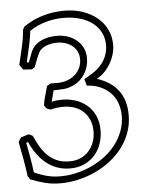

<svg xmlns="http://www.w3.org/2000/svg" viewBox="-52 -718 603 792"><g transform="rotate(-5 250.0 -322.0)"><path d="M33.7 -9.3Q29.3 -45.4 22.7 -81.1Q16.1 -116.7 9.3 -152.3Q12.2 -157.2 14.9 -161.9Q17.6 -166.5 20.5 -170.9Q28.8 -173.3 36.9 -175.8Q44.9 -178.2 53.2 -180.7Q57.1 -178.7 61.3 -177Q65.4 -175.3 69.3 -172.9Q79.1 -151.4 90.8 -130.4Q102.5 -109.4 118.9 -92.5Q135.3 -75.7 158 -65.2Q180.7 -54.7 212.4 -54.7Q237.3 -54.7 257.6 -63.7Q277.8 -72.8 291.7 -88.4Q305.7 -104 313.2 -124.8Q320.8 -145.5 320.8 -169.4Q320.8 -196.3 312 -217Q303.2 -237.8 287.8 -252.2Q272.5 -266.6 251.2 -273.9Q230 -281.2 205.1 -281.2Q191.4 -281.2 178.5 -279.5Q165.5 -277.8 152.3 -274.4Q146.5 -276.4 142.6 -277.6Q138.7 -278.8 136.2 -280.8Q133.8 -282.7 131.6 -285.6Q129.4 -288.6 126.5 -294.4Q129.4 -314.5 135.3 -333.7Q141.1 -353 146 -372.6Q153.3 -376.5 161.6 -381.8Q168.5 -381.8 175 -381.6Q181.6 -381.3 188.5 -381.3Q210.9 -381.3 229.7 -387.9Q248.5 -394.5 262.2 -406.2Q275.9 -418 283.7 -434.6Q291.5 -451.2 291.5 -471.2Q291.5 -488.8 284.7 -502.7Q277.8 -516.6 265.6 -526.6Q253.4 -536.6 237.3 -541.7Q221.2 -546.9 202.1 -546.9Q182.6 -546.9 164.3 -541Q146 -535.2 133.3 -523.4Q129.4 -519.5 124.8 -510.3Q120.1 -501 115.7 -490Q111.3 -479 107.7 -469Q104 -459 101.6 -453.6Q98.6 -451.7 95.5 -450Q92.3 -448.2 89.4 -446.3Q80.6 -447.3 71.8 -447.5Q63 -447.8 53.7 -448.7Q50.3 -454.1 46.9 -458.7Q43.5 -463.4 39.6 -468.8Q47.4 -503.4 56.2 -540Q64.9 -576.7 67.9 -613.3Q69.8 -616.2 71.5 -619.4Q73.2 -622.6 75.2 -625.5Q92.3 -637.2 111.8 -646.7Q131.3 -656.2 152.8 -662.6Q174.3 -668.9 197 -672.4Q219.7 -675.8 242.2 -675.8Q284.2 -675.8 319.1 -664.1Q354 -652.3 379.4 -631.1Q404.8 -609.9 418.7 -581.1Q432.6 -552.2 432.6 -517.6Q432.6 -499.5 426.8 -479.2Q420.9 -459 410.2 -440.7Q399.4 -422.4 384.8 -407.5Q370.1 -392.6 353 -384.3Q411.6 -365.2 441.4 -325.4Q471.2 -285.6 471.2 -224.1Q471.2 -185.5 458.7 -151.4Q446.3 -117.2 424.3 -88.6Q402.3 -60.1 373 -37.6Q343.8 -15.1 310.1 0.2Q276.4 15.6 239.7 23.9Q203.1 32.2 167.5 32.2Q133.3 32.2 104 24.9Q74.7 17.6 43.9 5.4ZM64.9 -20Q78.6 -14.6 90.6 -10.3Q102.5 -5.9 114.7 -2.9Q127 0 139.9 1.7Q152.8 3.4 168.9 3.4Q201.2 3.4 233.6 -3.9Q266.1 -11.2 296.6 -25.1Q327.1 -39.1 353.8 -59.1Q380.4 -79.1 399.9 -104.5Q419.4 -129.9 430.9 -159.9Q442.4 -189.9 442.4 -224.1Q442.4 -249 434.8 -272.5Q427.2 -295.9 411.1 -314.5Q395 -333 369.9 -345.2Q344.7 -357.4 309.6 -359.9Q307.6 -366.7 305.7 -373.5Q303.7 -380.4 301.8 -387.2Q319.3 -397 336.9 -408Q354.5 -418.9 368.7 -434.1Q386.2 -452.6 394.8 -474.9Q403.3 -497.1 403.3 -519.5Q403.3 -547.4 391.8 -570.8Q380.4 -594.2 358.6 -611.1Q336.9 -627.9 306.4 -637.2Q275.9 -646.5 237.8 -646.5Q199.7 -646.5 163.1 -636Q126.5 -625.5 96.7 -605Q95.2 -589.4 92.3 -572.8Q89.4 -556.2 85.7 -539.6Q82 -522.9 78.1 -507.1Q74.2 -491.2 71.3 -477.1Q73.2 -476.6 75.2 -476.6Q77.1 -476.6 79.6 -476.1Q86.9 -493.2 93.3 -511.7Q99.6 -530.3 112.8 -543.9Q121.6 -552.7 132.8 -558.8Q144 -564.9 156.2 -568.6Q168.5 -572.3 180.9 -573.7Q193.4 -575.2 204.1 -575.2Q227.1 -575.2 248 -568.4Q269 -561.5 285.2 -548.3Q301.3 -535.2 310.8 -515.9Q320.3 -496.6 320.3 -472.2Q320.3 -455.6 315.9 -439.7Q311.5 -423.8 303.2 -409.9Q294.9 -396 283 -384.8Q271 -373.5 255.9 -366.2Q234.4 -356 214.6 -354.2Q194.8 -352.5 171.4 -352.5Q168.5 -340.8 165.5 -329.1Q162.6 -317.4 159.2 -306.2Q169.4 -308.6 180.2 -309.8Q190.9 -311 202.1 -311Q230 -311 256.6 -302.7Q283.2 -294.4 304 -277.3Q324.7 -260.3 337.4 -233.9Q350.1 -207.5 350.1 -171.4Q350.1 -142.6 341.1 -116.2Q332 -89.8 314.5 -69.6Q296.9 -49.3 271 -37.4Q245.1 -25.4 211.9 -25.4Q182.1 -25.4 157.2 -34.7Q132.3 -43.9 112.1 -60.5Q91.8 -77.1 75.7 -99.9Q59.6 -122.6 47.9 -148.9Q45.9 -147.9 44.2 -147.7Q42.5 -147.5 40 -146.5Q43.5 -129.9 46.1 -115Q48.8 -100.1 51.3 -85.4Q53.7 -70.8 56.2 -55.9Q58.6 -41 60.5 -23.9Z"/></g></svg>

Font: XB Kayhan Pook
Style: Regular
Weight: 700
Designer: Behnam
Foundry: Irmug
Version: Version 7.300 2009